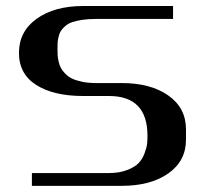

<svg xmlns="http://www.w3.org/2000/svg" viewBox="-20 -603 707 623"><path d="M250 -291.5Q154.3 -291.5 97.9 -327.1Q41.5 -362.8 41.5 -431.2Q41.5 -501 99.1 -542.2Q156.7 -583.5 250 -583.5H541.5V-541.5H291.5Q266.1 -541.5 246.6 -538.6Q227.1 -535.6 213.9 -531Q200.7 -526.4 191.7 -518.3Q182.6 -510.3 177.7 -502.9Q172.9 -495.6 170.2 -484.4Q167.5 -473.1 167 -464.8Q166.5 -456.5 166.5 -443.8Q166.5 -432.1 167 -423.8Q167.5 -415.5 170.2 -403.3Q172.9 -391.1 177.7 -382.3Q182.6 -373.5 191.9 -363.8Q201.2 -354 214.1 -347.9Q227.1 -341.8 246.8 -337.6Q266.6 -333.5 291.5 -333.5H375Q468.8 -333.5 526.1 -293.2Q583.5 -252.9 583.5 -183.1V-149.9Q583.5 -80.6 526.1 -40.3Q468.8 0 375 0H83.5V-41.5H333.5Q367.7 -41.5 392.6 -51.3Q417.5 -61 429.7 -73.7Q441.9 -86.4 449 -105.5Q456.1 -124.5 457.3 -136.5Q458.5 -148.4 458.5 -162.6Q458.5 -291.5 333.5 -291.5Z"/></svg>

Font: Gputeks
Style: Bold
Weight: 600
Width: 8
Version: Version 0.9